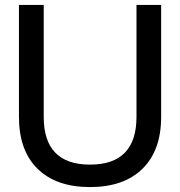

<svg xmlns="http://www.w3.org/2000/svg" viewBox="-20 -740 725 772"><path d="M56.2 -270V-720.2H155.8V-270Q155.8 -78.1 341.8 -78.1Q528.8 -78.1 528.8 -270V-720.2H627.9V-270Q627.9 -134.8 552.7 -61.3Q477.5 12.2 341.8 12.2Q206.1 12.2 131.1 -61.3Q56.2 -134.8 56.2 -270Z"/></svg>

Font: Aspekta 450
Style: Regular
Weight: 450
Designer: Ivo Dolenc
Version: Version 2.000